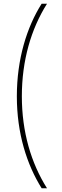

<svg xmlns="http://www.w3.org/2000/svg" viewBox="-20 -852 336 1037"><path d="M205 165H234C148 29 98 -140 98 -332C98 -525 148 -696 234 -832H205C125 -706 71 -533 71 -332C71 -131 125 37 205 165Z"/></svg>

Font: Noto Sans Oriya Cond Thin
Style: Regular
Weight: 100
Width: 3
Designer: Amélie Bonet and Sol Matas
Foundry: Google LLC
Version: Version 2.006